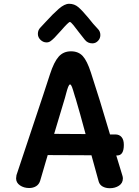

<svg xmlns="http://www.w3.org/2000/svg" viewBox="-20 -983 735 1014"><path d="M626 -57Q629 -48 629 -41Q629 -16 608.5 -2.5Q588 11 560 11Q538 11 522 2Q506 -7 501 -25L463 -163L232 -164Q225 -140 218.5 -118.5Q212 -97 207 -79L192 -28Q186 -9 170.5 0.5Q155 10 134 10Q106 10 85.5 -4Q65 -18 65 -41Q65 -46 67 -58Q67 -58 209 -484L244 -591Q265 -656 290 -684Q315 -712 355 -712Q394 -712 417 -687Q440 -662 460 -600Q503 -470 561 -273H589Q610 -273 622 -259Q634 -245 634 -218Q634 -162 599 -162H594ZM432 -275Q402 -387 380 -461Q378 -468 376 -473Q374 -478 373 -483Q365 -511 360 -524Q355 -537 350 -537Q345 -537 340 -524Q335 -511 330 -492Q325 -472 323 -466L266 -276ZM428 -773 398 -811Q381 -834 367.5 -850.5Q354 -867 349 -867Q342 -867 302 -821Q292 -811 284 -801.5Q276 -792 268 -784Q255 -771 246 -765Q237 -759 226 -759Q208 -759 194 -772.5Q180 -786 180 -804Q180 -824 193 -837L220 -866Q260 -910 290.5 -936.5Q321 -963 345 -963Q373 -963 394 -945Q415 -927 448 -887Q471 -857 497 -830Q510 -817 510 -798Q510 -780 497.5 -767Q485 -754 468 -754Q443 -754 428 -773Z"/></svg>

Font: Mali SemiBold
Style: Regular
Weight: 600
Designer: Kitiyaporn Chalermlarp | Katatrad Aksorn Co.,Ltd.
Foundry: Cadson Demak Co.,Ltd.
Version: Version 1.000; ttfautohint (v1.6)